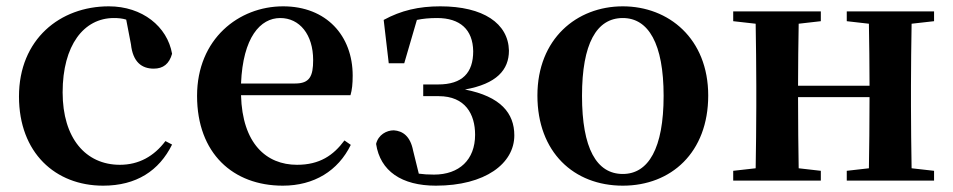

<svg xmlns="http://www.w3.org/2000/svg" viewBox="-20 -571 3013 607"><path d="M394 -431C400 -375 428 -354 466 -354C496 -354 515 -369 524 -401C509 -487 430 -551 324 -551C170 -551 40 -447 40 -266C40 -88 155 16 306 16C411 16 483 -31 524 -114L503 -125C467 -77 419 -50 359 -50C251 -50 178 -134 178 -279C178 -428 245 -514 340 -514C353 -514 366 -513 379 -509Z M742 -307C748 -453 803 -514 866 -514C927 -514 970 -462 970 -381C970 -330 959 -307 913 -307ZM1088 -270C1093 -287 1095 -306 1095 -332C1095 -458 1012 -551 875 -551C735 -551 603 -448 603 -268C603 -86 717 16 874 16C973 16 1049 -31 1089 -113L1069 -127C1034 -80 991 -50 919 -50C822 -50 746 -117 742 -270Z M1209 -371H1258L1298 -508C1317 -512 1337 -514 1362 -514C1434 -514 1475 -478 1476 -409C1476 -341 1442 -304 1365 -304H1318V-267H1367C1451 -267 1482 -210 1482 -145C1482 -66 1432 -19 1352 -19C1333 -19 1318 -20 1304 -22L1286 -95C1277 -141 1253 -157 1225 -159C1202 -159 1176 -145 1169 -116C1182 -30 1250 16 1358 16C1514 16 1606 -54 1606 -143C1606 -213 1563 -266 1450 -288C1550 -306 1589 -350 1589 -411C1587 -497 1508 -551 1372 -551C1304 -551 1248 -538 1193 -508Z M1949 16C2102 16 2219 -89 2219 -269C2219 -449 2094 -551 1949 -551C1803 -551 1679 -448 1679 -269C1679 -90 1794 16 1949 16ZM1949 -21C1866 -21 1820 -102 1820 -268C1820 -433 1866 -514 1949 -514C2030 -514 2078 -433 2078 -268C2078 -102 2030 -21 1949 -21Z M2933 -504V-535H2657V-504L2727 -496C2728 -441 2729 -361 2729 -300H2503C2503 -361 2504 -440 2505 -496L2575 -504V-535H2298V-504L2369 -496C2370 -439 2371 -356 2371 -300V-235C2371 -179 2370 -96 2369 -39L2298 -31V0H2575V-31L2505 -39C2504 -96 2503 -182 2503 -264H2729C2729 -182 2728 -96 2727 -39L2657 -31V0H2933V-31L2862 -39C2861 -96 2860 -179 2860 -235V-300C2860 -356 2861 -439 2862 -496Z"/></svg>

Font: Source Han Serif
Style: Bold
Weight: 700
Designer: Ryoko NISHIZUKA 西塚涼子 (kana & ideographs); Frank Grießhammer (Latin, Greek & Cyrillic); Wenlong ZHANG 张文龙 (bopomofo); San
Foundry: Adobe Systems Incorporated
Version: Version 1.001;PS 1.001;hotconv 16.6.54;makeotf.lib2.5.65590